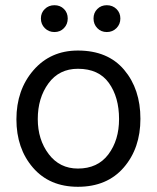

<svg xmlns="http://www.w3.org/2000/svg" viewBox="-20 -708 602 737"><path d="M519 -252Q519 -139 455 -65Q391 9 279 9Q170 9 106.5 -64.5Q43 -138 43 -250Q43 -363 108.5 -438.5Q174 -514 279 -514Q394 -514 456.5 -440Q519 -366 519 -252ZM125 -251Q125 -172 167 -116.5Q209 -61 279 -61Q355 -61 396 -115.5Q437 -170 437 -251Q437 -335 398 -389.5Q359 -444 279 -444Q207 -444 166 -388Q125 -332 125 -251ZM427 -673.5Q442 -659 442 -637Q442 -615 427 -600Q412 -585 390 -585Q368 -585 353.5 -600Q339 -615 339 -637Q339 -659 353.5 -673.5Q368 -688 390 -688Q412 -688 427 -673.5ZM225.5 -673.5Q240 -659 240 -637Q240 -615 225.5 -600Q211 -585 189 -585Q167 -585 152 -600Q137 -615 137 -637Q137 -659 152 -673.5Q167 -688 189 -688Q211 -688 225.5 -673.5Z"/></svg>

Font: Hind Madurai
Style: Regular
Weight: 400
Designer: Jyotish Sonowal
Foundry: Indian Type Foundry
Version: Version 1.001;PS 1.0;hotconv 1.0.86;makeotf.lib2.5.63406; tt